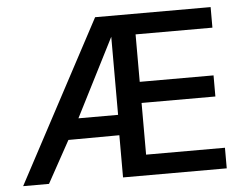

<svg xmlns="http://www.w3.org/2000/svg" viewBox="-47 -686 961 744"><g transform="rotate(-5 433.0 -314.0)"><path d="M402.3 0V-164.1L204.1 -163.1L114.3 0H13.7L348.6 -627.9H797.9V-547.9H499V-363.3H786.1V-281.2H499V-80.1H805.7V0ZM404.3 -546.9 250 -243.2H404.3Z"/></g></svg>

Font: Namkio Khamti Book
Style: Regular
Weight: 500
Designer: Debbi Hosken
Foundry: SIL International
Version: Version 3.917